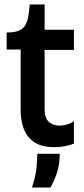

<svg xmlns="http://www.w3.org/2000/svg" viewBox="-20 -653 379 865"><path d="M226 10Q165 10 131.5 -14.5Q98 -39 85.5 -77Q73 -115 73 -155V-430H10V-507H30Q71 -511 88.5 -532Q106 -553 110 -596L114 -633H181V-519H313V-428H181V-162Q181 -120 200.5 -103.5Q220 -87 248 -87Q263 -87 281 -92Q299 -97 313 -107V-6Q289 3 268 6.5Q247 10 226 10ZM124 192Q142 136 145 98Q148 60 148 40H249Q249 91 235.5 129Q222 167 207 192Z"/></svg>

Font: Bricolage Grotesque 48pt Medium
Style: Regular
Weight: 500
Designer: Mathieu Triay
Foundry: Atelier Triay
Version: Version 1.000; ttfautohint (v1.8.4.7-5d5b);gftools[0.9.32]